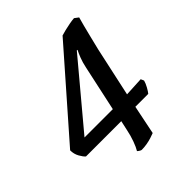

<svg xmlns="http://www.w3.org/2000/svg" viewBox="-193 -687 916 916"><g transform="rotate(-45 265.0 -229.5)"><path d="M238 107Q234 107 227.5 103Q221 99 217 95Q227 79 237.5 50Q248 21 254 -9L265 -59H27Q17 -67 5.5 -87.5Q-6 -108 -6 -133L356 -546Q368 -550 385 -554Q402 -558 420 -561.5Q438 -565 453 -566L473 -551Q468 -534 461.5 -509Q455 -484 447 -451.5Q439 -419 429 -378L375 -130L472 -135L479 -119Q475 -104 465 -86Q455 -68 448 -60H361L331 87Q321 91 305.5 96Q290 101 272 104Q254 107 238 107ZM86 -128H277L327 -359Q333 -388 342 -411Q351 -434 358 -447L354 -448Z"/></g></svg>

Font: Texturina Medium 12pt SemiBold
Style: Italic
Weight: 600
Italic angle: -11°
Version: Version 1.002